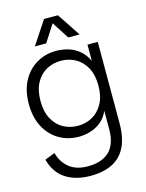

<svg xmlns="http://www.w3.org/2000/svg" viewBox="-134 -790 820 1082"><g transform="rotate(-15 275.5 -249.0)"><path d="M258 212Q173 212 114.5 175Q56 138 34 58L93 35Q108 90 148.5 123Q189 156 257 156Q339 156 382.5 114Q426 72 426 -16V-122Q408 -82 379 -59.5Q350 -37 316.5 -27.5Q283 -18 251 -18Q188 -18 136.5 -48Q85 -78 55 -134.5Q25 -191 25 -269Q25 -347 55 -403Q85 -459 136.5 -489Q188 -519 251 -519Q284 -519 318 -509.5Q352 -500 382 -476.5Q412 -453 431 -412V-507H491V-33Q491 52 464 106Q437 160 385 186Q333 212 258 212ZM262 -79Q308 -79 346 -100Q384 -121 407.5 -163.5Q431 -206 431 -269Q431 -332 407.5 -374Q384 -416 346 -437Q308 -458 262 -458Q216 -458 177.5 -437Q139 -416 116 -373.5Q93 -331 93 -268Q93 -206 116 -163.5Q139 -121 177.5 -100Q216 -79 262 -79ZM232 -710H313L403 -574H337L257 -698H288L208 -574H142Z"/></g></svg>

Font: TikTok Sans Light
Style: Regular
Weight: 300
Version: Version 4.000